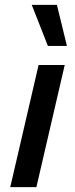

<svg xmlns="http://www.w3.org/2000/svg" viewBox="-20 -766 307 786"><path d="M213 -746 254 -578H176L110 -746ZM245 -500 129 0H22L138 -500Z"/></svg>

Font: Elaine Sans Medium
Style: Italic
Weight: 500
Italic angle: -13°
Designer: Wei Huang
Foundry: Wei Huang
Version: Version 2.001;December 24, 2019;FontCreator 12.0.0.2547 64-b